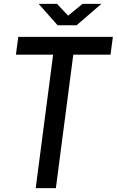

<svg xmlns="http://www.w3.org/2000/svg" viewBox="-20 -970 602 990"><path d="M179.2 -950.2H273.9L331.1 -889.2L405.8 -950.2H502.9L375 -839.8H276.9ZM357.9 -688 268.1 0H164.1L253.9 -688H62L74.2 -779.8H562L549.8 -688Z"/></svg>

Font: Cooper Hewitt
Style: Medium Italic
Weight: 708
Designer: Village Type and Design LLC
Foundry: Cooper Hewitt Smithsonian Design Museum
Version: 1.000